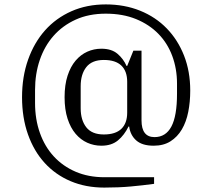

<svg xmlns="http://www.w3.org/2000/svg" viewBox="-20 -730 963 871"><path d="M453 121Q369 121 300.5 92Q232 63 183 9.5Q134 -44 107 -120Q80 -196 80 -289Q80 -382 107.5 -459.5Q135 -537 184.5 -592.5Q234 -648 304 -679Q374 -710 460 -710Q545 -710 615.5 -681.5Q686 -653 736.5 -601Q787 -549 815 -477.5Q843 -406 843 -319Q843 -268 834 -222.5Q825 -177 805 -143Q785 -109 753.5 -89Q722 -69 677 -69Q625 -69 598 -93Q571 -117 566 -156H563Q544 -117 515 -93Q486 -69 440 -69Q406 -69 376 -82.5Q346 -96 323 -123Q300 -150 286.5 -191.5Q273 -233 273 -289Q273 -345 286.5 -386.5Q300 -428 323 -455Q346 -482 376 -495.5Q406 -509 440 -509Q486 -509 513 -486Q540 -463 554 -431H557L585 -500H622V-184Q622 -108 681 -108Q732 -108 757.5 -156Q783 -204 783 -305V-351Q783 -418 761.5 -476Q740 -534 698.5 -576.5Q657 -619 597 -643.5Q537 -668 460 -668Q383 -668 323.5 -641Q264 -614 223 -567.5Q182 -521 160.5 -458Q139 -395 139 -322V-263Q139 -189 161 -127Q183 -65 224 -20.5Q265 24 323 49Q381 74 454 74H679V104Q628 111 573 116Q518 121 453 121ZM451 -120Q504 -120 530.5 -145.5Q557 -171 557 -219V-359Q557 -407 530.5 -432.5Q504 -458 451 -458Q397 -458 371.5 -425.5Q346 -393 346 -339V-239Q346 -185 371.5 -152.5Q397 -120 451 -120Z"/></svg>

Font: IBM Plex Serif
Style: Regular
Weight: 400
Designer: Mike Abbink, Paul van der Laan, Pieter van Rosmalen
Foundry: Bold Monday
Version: Version 3.001